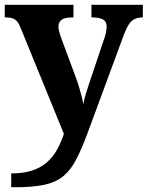

<svg xmlns="http://www.w3.org/2000/svg" viewBox="-20 -556 619 805"><path d="M27 171Q79.1 171 115.8 158.6Q152.6 146.2 177.7 123.7Q202.8 101.3 219.4 71.1Q235.9 40.9 247.9 5.3L68.1 -435.2Q60.3 -455.6 51.9 -465.7Q43.5 -475.7 32.3 -479.3Q21.2 -483 4.1 -483H-0.1V-536H288.1V-483H283.9Q252.8 -483 238.9 -473.5Q225.1 -464 225.1 -443.7Q225.1 -434.5 227.7 -424.4Q230.2 -414.2 234.2 -403.2L295.6 -237.4Q303.9 -216.7 310.5 -194.4Q317.1 -172.1 322.2 -152.4Q327.3 -132.6 329.1 -118.5Q333.8 -143.4 340.7 -165.7Q347.5 -188 354.1 -207L417 -393.9Q420.8 -403.6 424 -418.8Q427.2 -434.1 427.2 -443.3Q427.2 -465.2 412.7 -473.8Q398.2 -482.4 367.5 -483H363.4V-536H578.9V-483H575.3Q556.9 -482.4 543.3 -475.5Q529.8 -468.7 519.7 -452.8Q509.6 -437 499.3 -410.2L347.9 -0.1Q322.5 68.9 299.1 113.4Q275.7 158 244.7 183.2Q213.8 208.4 166 218.7Q118.2 229 44.1 229H27Z"/></svg>

Font: Noto Serif Lao
Style: Regular
Weight: 400
Designer: Monotype Design Team
Foundry: Monotype Imaging Inc.
Version: Version 2.003